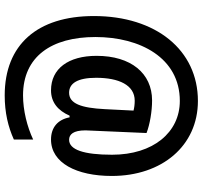

<svg xmlns="http://www.w3.org/2000/svg" viewBox="-42 -714 841 796"><g transform="rotate(90 378.0 -316.5)"><path d="M710 -360C710 -568 585 -717 399 -717C188 -717 47 -543 47 -286C47 -51 166 84 376 84C447 84 506 70 559 46V-34C506 -9 438 8 376 8C215 8 134 -110 134 -292C134 -477 220 -642 399 -642C529 -642 622 -532 622 -361C622 -243 601 -183 560 -183C538 -183 521 -200 521 -251C521 -259 522 -278 523 -297L532 -504C496 -518 441 -527 397 -527C284 -527 212 -439 212 -297C212 -180 265 -108 355 -108C405 -108 439 -137 460 -185H467C476 -137 508 -108 559 -108C656 -108 710 -214 710 -360ZM303 -295C303 -389 333 -455 398 -455C414 -455 428 -453 439 -450L433 -331C428 -233 410 -183 365 -183C326 -183 303 -218 303 -295Z"/></g></svg>

Font: Noto Sans Gujarati UI Condensed SemiBold
Style: Regular
Weight: 600
Width: 3
Designer: Jelle Bosma - Monotype Design Team, Universal Thirst
Foundry: Monotype Imaging Inc.
Version: Version 2.106